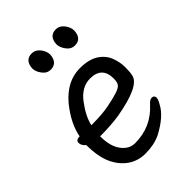

<svg xmlns="http://www.w3.org/2000/svg" viewBox="-214 -805 927 927"><g transform="rotate(-45 250.0 -341.5)"><path d="M222 24Q172 24 133 -3Q94 -30 71.5 -79.5Q49 -129 49 -207Q30 -223 30 -241Q30 -260 56 -260Q69 -333 131 -410Q200 -492 289 -492Q349 -492 384.5 -469.5Q420 -447 434 -411.5Q448 -376 448 -340Q448 -305 443 -286Q429 -229 258 -199Q201 -190 126 -190Q126 -122 154 -84.5Q182 -47 222 -47Q332 -47 405 -128Q421 -146 433 -146Q451 -146 451 -128Q451 -118 437 -94Q409 -41 325 3Q281 24 222 24ZM134 -258H142Q207 -258 251.5 -266.5Q296 -275 324.5 -284Q353 -293 361.5 -304.5Q370 -316 370 -341Q370 -422 289 -422Q231 -422 188 -365Q145 -308 134 -258ZM185 -586Q160 -586 143 -609Q126 -632 126 -653Q129 -707 176 -707Q200 -707 217.5 -685Q235 -663 235 -639Q231 -586 185 -586ZM350 -586Q325 -586 308 -609Q291 -632 291 -653Q293 -707 341 -707Q364 -707 381.5 -685Q399 -663 399 -639Q396 -586 350 -586Z"/></g></svg>

Font: LXGW WenKai Mono Medium
Style: Regular
Weight: 500
Monospace: yes
Designer: LXGW / Fontworks Inc.
Foundry: LXGW / Fontworks Inc.
Version: Version 1.520; June 14, 2025